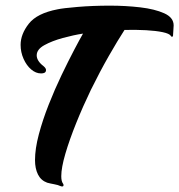

<svg xmlns="http://www.w3.org/2000/svg" viewBox="-20 -635 635 680"><path d="M194 24Q186 20 172 17.5Q158 15 147 12Q125 4 114.5 -17Q104 -38 104 -68Q104 -108 117.5 -159Q131 -210 152.5 -264.5Q174 -319 198 -369Q222 -419 242.5 -458Q263 -497 274 -516Q241 -511 202.5 -500.5Q164 -490 137 -475Q110 -460 110 -439Q110 -419 135 -400Q143 -393 143 -387Q143 -378 134 -376Q131 -375 125 -375Q107 -375 90.5 -389Q74 -403 63.5 -426.5Q53 -450 53 -476Q53 -514 82 -551Q111 -588 184 -602Q202 -606 255 -610.5Q308 -615 370 -615Q425 -615 476.5 -609Q528 -603 561.5 -588Q595 -573 595 -545Q595 -538 594 -528Q593 -518 593 -512V-510Q593 -506 590 -505Q587 -504 585 -508Q580 -516 556.5 -521Q533 -526 497.5 -528Q462 -530 421 -529Q397 -492 365.5 -437Q334 -382 302 -317Q274 -259 250 -199.5Q226 -140 211.5 -90.5Q197 -41 197 -11Q197 7 203 15Q205 17 205 21Q205 28 194 24Z"/></svg>

Font: Praise
Style: Regular
Weight: 400
Designer: Robert E. Leuschke
Foundry: Robert E. Leuschke
Version: Version 1.100; ttfautohint (v1.8.3)